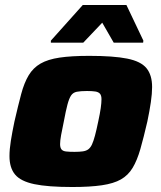

<svg xmlns="http://www.w3.org/2000/svg" viewBox="-20 -742 647 770"><path d="M270 8Q172 8 117.5 -3.5Q63 -15 40.5 -42Q18 -69 18 -116Q18 -143 23.5 -177.5Q29 -212 38 -255Q53 -320 65 -365Q77 -410 95 -440Q113 -470 142.5 -487Q172 -504 219 -511Q266 -518 338 -518Q435 -518 490 -507Q545 -496 567.5 -468.5Q590 -441 590 -393Q590 -367 585 -332.5Q580 -298 571 -255Q556 -190 543 -144.5Q530 -99 512 -69Q494 -39 465 -22.5Q436 -6 388.5 1Q341 8 270 8ZM279 -133Q299 -133 312.5 -135Q326 -137 334.5 -143.5Q343 -150 349 -163Q355 -176 361 -198.5Q367 -221 374 -255Q381 -287 384 -308.5Q387 -330 387 -344Q387 -359 381 -366Q375 -373 362.5 -375Q350 -377 329 -377Q303 -377 288 -374Q273 -371 265 -359Q257 -347 250.5 -322.5Q244 -298 236 -255Q229 -222 225 -200Q221 -178 221 -164Q221 -150 226.5 -143Q232 -136 245 -134.5Q258 -133 279 -133ZM184 -571V-579L312 -722H487L555 -579L554 -571H436L390 -651L314 -571Z"/></svg>

Font: Saira SemiExpanded ExtraBold
Style: Italic
Weight: 800
Width: 6
Italic angle: -12°
Designer: Hector Gatti with collaboration of the Omnibus-Type team
Foundry: Omnibus-Type
Version: Version 1.101